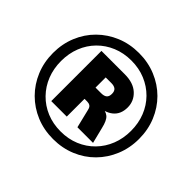

<svg xmlns="http://www.w3.org/2000/svg" viewBox="-166 -926 1147 1147"><g transform="rotate(45 407.5 -352.5)"><path d="M408 11Q330 11 264 -16.5Q198 -44 148.5 -93.5Q99 -143 71.5 -209.5Q44 -276 44 -353Q44 -430 71.5 -496.5Q99 -563 148.5 -612Q198 -661 264 -688.5Q330 -716 408 -716Q485 -716 551.5 -688.5Q618 -661 667 -612Q716 -563 743.5 -496.5Q771 -430 771 -353Q771 -276 743.5 -209.5Q716 -143 667 -93.5Q618 -44 551.5 -16.5Q485 11 408 11ZM408 -53Q472 -53 526 -75.5Q580 -98 620 -139Q660 -180 681.5 -234.5Q703 -289 703 -353Q703 -417 681.5 -471.5Q660 -526 620 -566.5Q580 -607 526 -629.5Q472 -652 408 -652Q343 -652 289 -629.5Q235 -607 195 -566.5Q155 -526 133.5 -471.5Q112 -417 112 -353Q112 -289 133.5 -234.5Q155 -180 195 -139Q235 -98 289 -75.5Q343 -53 408 -53ZM240 -142V-566H437Q510 -566 550 -529Q590 -492 590 -438Q590 -380 551.5 -349Q513 -318 445 -318L479 -330Q514 -330 535 -312.5Q556 -295 568 -242L593 -142H461L432 -261Q428 -279 418 -285.5Q408 -292 394 -292H352L371 -304V-142ZM370 -386H418Q442 -386 454 -396Q466 -406 466 -429Q466 -452 453.5 -462Q441 -472 418 -472H370Z"/></g></svg>

Font: Nunito Sans 12pt ExtraLight Black
Style: Regular
Weight: 900
Version: Version 3.101;gftools[0.9.27]